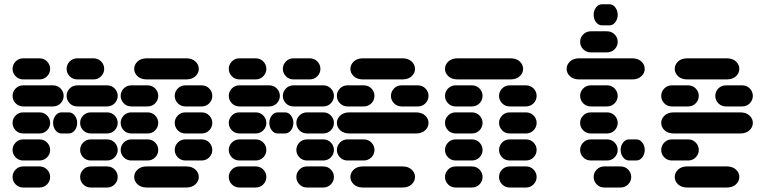

<svg xmlns="http://www.w3.org/2000/svg" viewBox="-20 -881 3540 888"><path d="M87.9 -13.7H162.1Q183.6 -13.7 197.8 -28.3Q211.9 -43 211.9 -62.5Q211.9 -82 197.8 -96.7Q183.6 -111.3 162.1 -111.3H87.9Q66.4 -111.3 52.2 -96.7Q38.1 -82 38.1 -62.5Q38.1 -43 52.2 -28.3Q66.4 -13.7 87.9 -13.7ZM400.4 -13.7H474.6Q496.1 -13.7 510.3 -28.3Q524.4 -43 524.4 -62.5Q524.4 -82 510.3 -96.7Q496.1 -111.3 474.6 -111.3H400.4Q378.9 -111.3 364.7 -96.7Q350.6 -82 350.6 -62.5Q350.6 -43 364.7 -28.3Q378.9 -13.7 400.4 -13.7ZM87.9 -138.7H162.1Q183.6 -138.7 197.8 -153.3Q211.9 -168 211.9 -187.5Q211.9 -207 197.8 -221.7Q183.6 -236.3 162.1 -236.3H87.9Q66.4 -236.3 52.2 -221.7Q38.1 -207 38.1 -187.5Q38.1 -168 52.2 -153.3Q66.4 -138.7 87.9 -138.7ZM400.4 -138.7H474.6Q496.1 -138.7 510.3 -153.3Q524.4 -168 524.4 -187.5Q524.4 -207 510.3 -221.7Q496.1 -236.3 474.6 -236.3H400.4Q378.9 -236.3 364.7 -221.7Q350.6 -207 350.6 -187.5Q350.6 -168 364.7 -153.3Q378.9 -138.7 400.4 -138.7ZM87.9 -263.7H162.1Q183.6 -263.7 197.8 -278.3Q211.9 -293 211.9 -312.5Q211.9 -332 197.8 -346.7Q183.6 -361.3 162.1 -361.3H87.9Q66.4 -361.3 52.2 -346.7Q38.1 -332 38.1 -312.5Q38.1 -293 52.2 -278.3Q66.4 -263.7 87.9 -263.7ZM264.6 -263.7H297.9Q314.5 -263.7 325.7 -278.3Q336.9 -293 336.9 -312.5Q336.9 -332 325.7 -346.7Q314.5 -361.3 297.9 -361.3H264.6Q248 -361.3 236.8 -346.7Q225.6 -332 225.6 -312.5Q225.6 -293 236.8 -278.3Q248 -263.7 264.6 -263.7ZM400.4 -263.7H474.6Q496.1 -263.7 510.3 -278.3Q524.4 -293 524.4 -312.5Q524.4 -332 510.3 -346.7Q496.1 -361.3 474.6 -361.3H400.4Q378.9 -361.3 364.7 -346.7Q350.6 -332 350.6 -312.5Q350.6 -293 364.7 -278.3Q378.9 -263.7 400.4 -263.7ZM87.9 -388.7H224.6Q246.1 -388.7 260.3 -403.3Q274.4 -418 274.4 -437.5Q274.4 -457 260.3 -471.7Q246.1 -486.3 224.6 -486.3H87.9Q66.4 -486.3 52.2 -471.7Q38.1 -457 38.1 -437.5Q38.1 -418 52.2 -403.3Q66.4 -388.7 87.9 -388.7ZM337.9 -388.7H474.6Q496.1 -388.7 510.3 -403.3Q524.4 -418 524.4 -437.5Q524.4 -457 510.3 -471.7Q496.1 -486.3 474.6 -486.3H337.9Q316.4 -486.3 302.2 -471.7Q288.1 -457 288.1 -437.5Q288.1 -418 302.2 -403.3Q316.4 -388.7 337.9 -388.7ZM87.9 -513.7H162.1Q183.6 -513.7 197.8 -528.3Q211.9 -543 211.9 -562.5Q211.9 -582 197.8 -596.7Q183.6 -611.3 162.1 -611.3H87.9Q66.4 -611.3 52.2 -596.7Q38.1 -582 38.1 -562.5Q38.1 -543 52.2 -528.3Q66.4 -513.7 87.9 -513.7ZM337.9 -513.7H412.1Q433.6 -513.7 447.8 -528.3Q461.9 -543 461.9 -562.5Q461.9 -582 447.8 -596.7Q433.6 -611.3 412.1 -611.3H337.9Q316.4 -611.3 302.2 -596.7Q288.1 -582 288.1 -562.5Q288.1 -543 302.2 -528.3Q316.4 -513.7 337.9 -513.7Z M659.2 -13.7H840.8Q868.2 -13.7 883.8 -28.3Q899.4 -43 899.4 -62.5Q899.4 -82 883.8 -96.7Q868.2 -111.3 840.8 -111.3H659.2Q631.8 -111.3 616.2 -96.7Q600.6 -82 600.6 -62.5Q600.6 -43 616.2 -28.3Q631.8 -13.7 659.2 -13.7ZM587.9 -138.7H662.1Q683.6 -138.7 697.8 -153.3Q711.9 -168 711.9 -187.5Q711.9 -207 697.8 -221.7Q683.6 -236.3 662.1 -236.3H587.9Q566.4 -236.3 552.2 -221.7Q538.1 -207 538.1 -187.5Q538.1 -168 552.2 -153.3Q566.4 -138.7 587.9 -138.7ZM837.9 -138.7H912.1Q933.6 -138.7 947.8 -153.3Q961.9 -168 961.9 -187.5Q961.9 -207 947.8 -221.7Q933.6 -236.3 912.1 -236.3H837.9Q816.4 -236.3 802.2 -221.7Q788.1 -207 788.1 -187.5Q788.1 -168 802.2 -153.3Q816.4 -138.7 837.9 -138.7ZM587.9 -263.7H662.1Q683.6 -263.7 697.8 -278.3Q711.9 -293 711.9 -312.5Q711.9 -332 697.8 -346.7Q683.6 -361.3 662.1 -361.3H587.9Q566.4 -361.3 552.2 -346.7Q538.1 -332 538.1 -312.5Q538.1 -293 552.2 -278.3Q566.4 -263.7 587.9 -263.7ZM837.9 -263.7H912.1Q933.6 -263.7 947.8 -278.3Q961.9 -293 961.9 -312.5Q961.9 -332 947.8 -346.7Q933.6 -361.3 912.1 -361.3H837.9Q816.4 -361.3 802.2 -346.7Q788.1 -332 788.1 -312.5Q788.1 -293 802.2 -278.3Q816.4 -263.7 837.9 -263.7ZM587.9 -388.7H662.1Q683.6 -388.7 697.8 -403.3Q711.9 -418 711.9 -437.5Q711.9 -457 697.8 -471.7Q683.6 -486.3 662.1 -486.3H587.9Q566.4 -486.3 552.2 -471.7Q538.1 -457 538.1 -437.5Q538.1 -418 552.2 -403.3Q566.4 -388.7 587.9 -388.7ZM837.9 -388.7H912.1Q933.6 -388.7 947.8 -403.3Q961.9 -418 961.9 -437.5Q961.9 -457 947.8 -471.7Q933.6 -486.3 912.1 -486.3H837.9Q816.4 -486.3 802.2 -471.7Q788.1 -457 788.1 -437.5Q788.1 -418 802.2 -403.3Q816.4 -388.7 837.9 -388.7ZM659.2 -513.7H840.8Q868.2 -513.7 883.8 -528.3Q899.4 -543 899.4 -562.5Q899.4 -582 883.8 -596.7Q868.2 -611.3 840.8 -611.3H659.2Q631.8 -611.3 616.2 -596.7Q600.6 -582 600.6 -562.5Q600.6 -543 616.2 -528.3Q631.8 -513.7 659.2 -513.7Z M1087.9 -13.7H1162.1Q1183.6 -13.7 1197.8 -28.3Q1211.9 -43 1211.9 -62.5Q1211.9 -82 1197.8 -96.7Q1183.6 -111.3 1162.1 -111.3H1087.9Q1066.4 -111.3 1052.2 -96.7Q1038.1 -82 1038.1 -62.5Q1038.1 -43 1052.2 -28.3Q1066.4 -13.7 1087.9 -13.7ZM1400.4 -13.7H1474.6Q1496.1 -13.7 1510.3 -28.3Q1524.4 -43 1524.4 -62.5Q1524.4 -82 1510.3 -96.7Q1496.1 -111.3 1474.6 -111.3H1400.4Q1378.9 -111.3 1364.7 -96.7Q1350.6 -82 1350.6 -62.5Q1350.6 -43 1364.7 -28.3Q1378.9 -13.7 1400.4 -13.7ZM1087.9 -138.7H1162.1Q1183.6 -138.7 1197.8 -153.3Q1211.9 -168 1211.9 -187.5Q1211.9 -207 1197.8 -221.7Q1183.6 -236.3 1162.1 -236.3H1087.9Q1066.4 -236.3 1052.2 -221.7Q1038.1 -207 1038.1 -187.5Q1038.1 -168 1052.2 -153.3Q1066.4 -138.7 1087.9 -138.7ZM1400.4 -138.7H1474.6Q1496.1 -138.7 1510.3 -153.3Q1524.4 -168 1524.4 -187.5Q1524.4 -207 1510.3 -221.7Q1496.1 -236.3 1474.6 -236.3H1400.4Q1378.9 -236.3 1364.7 -221.7Q1350.6 -207 1350.6 -187.5Q1350.6 -168 1364.7 -153.3Q1378.9 -138.7 1400.4 -138.7ZM1087.9 -263.7H1162.1Q1183.6 -263.7 1197.8 -278.3Q1211.9 -293 1211.9 -312.5Q1211.9 -332 1197.8 -346.7Q1183.6 -361.3 1162.1 -361.3H1087.9Q1066.4 -361.3 1052.2 -346.7Q1038.1 -332 1038.1 -312.5Q1038.1 -293 1052.2 -278.3Q1066.4 -263.7 1087.9 -263.7ZM1264.6 -263.7H1297.9Q1314.5 -263.7 1325.7 -278.3Q1336.9 -293 1336.9 -312.5Q1336.9 -332 1325.7 -346.7Q1314.5 -361.3 1297.9 -361.3H1264.6Q1248 -361.3 1236.8 -346.7Q1225.6 -332 1225.6 -312.5Q1225.6 -293 1236.8 -278.3Q1248 -263.7 1264.6 -263.7ZM1400.4 -263.7H1474.6Q1496.1 -263.7 1510.3 -278.3Q1524.4 -293 1524.4 -312.5Q1524.4 -332 1510.3 -346.7Q1496.1 -361.3 1474.6 -361.3H1400.4Q1378.9 -361.3 1364.7 -346.7Q1350.6 -332 1350.6 -312.5Q1350.6 -293 1364.7 -278.3Q1378.9 -263.7 1400.4 -263.7ZM1087.9 -388.7H1224.6Q1246.1 -388.7 1260.3 -403.3Q1274.4 -418 1274.4 -437.5Q1274.4 -457 1260.3 -471.7Q1246.1 -486.3 1224.6 -486.3H1087.9Q1066.4 -486.3 1052.2 -471.7Q1038.1 -457 1038.1 -437.5Q1038.1 -418 1052.2 -403.3Q1066.4 -388.7 1087.9 -388.7ZM1337.9 -388.7H1474.6Q1496.1 -388.7 1510.3 -403.3Q1524.4 -418 1524.4 -437.5Q1524.4 -457 1510.3 -471.7Q1496.1 -486.3 1474.6 -486.3H1337.9Q1316.4 -486.3 1302.2 -471.7Q1288.1 -457 1288.1 -437.5Q1288.1 -418 1302.2 -403.3Q1316.4 -388.7 1337.9 -388.7ZM1087.9 -513.7H1162.1Q1183.6 -513.7 1197.8 -528.3Q1211.9 -543 1211.9 -562.5Q1211.9 -582 1197.8 -596.7Q1183.6 -611.3 1162.1 -611.3H1087.9Q1066.4 -611.3 1052.2 -596.7Q1038.1 -582 1038.1 -562.5Q1038.1 -543 1052.2 -528.3Q1066.4 -513.7 1087.9 -513.7ZM1337.9 -513.7H1412.1Q1433.6 -513.7 1447.8 -528.3Q1461.9 -543 1461.9 -562.5Q1461.9 -582 1447.8 -596.7Q1433.6 -611.3 1412.1 -611.3H1337.9Q1316.4 -611.3 1302.2 -596.7Q1288.1 -582 1288.1 -562.5Q1288.1 -543 1302.2 -528.3Q1316.4 -513.7 1337.9 -513.7Z M1659.2 -13.7H1840.8Q1868.2 -13.7 1883.8 -28.3Q1899.4 -43 1899.4 -62.5Q1899.4 -82 1883.8 -96.7Q1868.2 -111.3 1840.8 -111.3H1659.2Q1631.8 -111.3 1616.2 -96.7Q1600.6 -82 1600.6 -62.5Q1600.6 -43 1616.2 -28.3Q1631.8 -13.7 1659.2 -13.7ZM1587.9 -138.7H1662.1Q1683.6 -138.7 1697.8 -153.3Q1711.9 -168 1711.9 -187.5Q1711.9 -207 1697.8 -221.7Q1683.6 -236.3 1662.1 -236.3H1587.9Q1566.4 -236.3 1552.2 -221.7Q1538.1 -207 1538.1 -187.5Q1538.1 -168 1552.2 -153.3Q1566.4 -138.7 1587.9 -138.7ZM1596.7 -263.7H1903.3Q1930.7 -263.7 1946.3 -278.3Q1961.9 -293 1961.9 -312.5Q1961.9 -332 1946.3 -346.7Q1930.7 -361.3 1903.3 -361.3H1596.7Q1569.3 -361.3 1553.7 -346.7Q1538.1 -332 1538.1 -312.5Q1538.1 -293 1553.7 -278.3Q1569.3 -263.7 1596.7 -263.7ZM1587.9 -388.7H1662.1Q1683.6 -388.7 1697.8 -403.3Q1711.9 -418 1711.9 -437.5Q1711.9 -457 1697.8 -471.7Q1683.6 -486.3 1662.1 -486.3H1587.9Q1566.4 -486.3 1552.2 -471.7Q1538.1 -457 1538.1 -437.5Q1538.1 -418 1552.2 -403.3Q1566.4 -388.7 1587.9 -388.7ZM1837.9 -388.7H1912.1Q1933.6 -388.7 1947.8 -403.3Q1961.9 -418 1961.9 -437.5Q1961.9 -457 1947.8 -471.7Q1933.6 -486.3 1912.1 -486.3H1837.9Q1816.4 -486.3 1802.2 -471.7Q1788.1 -457 1788.1 -437.5Q1788.1 -418 1802.2 -403.3Q1816.4 -388.7 1837.9 -388.7ZM1659.2 -513.7H1840.8Q1868.2 -513.7 1883.8 -528.3Q1899.4 -543 1899.4 -562.5Q1899.4 -582 1883.8 -596.7Q1868.2 -611.3 1840.8 -611.3H1659.2Q1631.8 -611.3 1616.2 -596.7Q1600.6 -582 1600.6 -562.5Q1600.6 -543 1616.2 -528.3Q1631.8 -513.7 1659.2 -513.7Z M2087.9 -13.7H2162.1Q2183.6 -13.7 2197.8 -28.3Q2211.9 -43 2211.9 -62.5Q2211.9 -82 2197.8 -96.7Q2183.6 -111.3 2162.1 -111.3H2087.9Q2066.4 -111.3 2052.2 -96.7Q2038.1 -82 2038.1 -62.5Q2038.1 -43 2052.2 -28.3Q2066.4 -13.7 2087.9 -13.7ZM2337.9 -13.7H2412.1Q2433.6 -13.7 2447.8 -28.3Q2461.9 -43 2461.9 -62.5Q2461.9 -82 2447.8 -96.7Q2433.6 -111.3 2412.1 -111.3H2337.9Q2316.4 -111.3 2302.2 -96.7Q2288.1 -82 2288.1 -62.5Q2288.1 -43 2302.2 -28.3Q2316.4 -13.7 2337.9 -13.7ZM2087.9 -138.7H2162.1Q2183.6 -138.7 2197.8 -153.3Q2211.9 -168 2211.9 -187.5Q2211.9 -207 2197.8 -221.7Q2183.6 -236.3 2162.1 -236.3H2087.9Q2066.4 -236.3 2052.2 -221.7Q2038.1 -207 2038.1 -187.5Q2038.1 -168 2052.2 -153.3Q2066.4 -138.7 2087.9 -138.7ZM2337.9 -138.7H2412.1Q2433.6 -138.7 2447.8 -153.3Q2461.9 -168 2461.9 -187.5Q2461.9 -207 2447.8 -221.7Q2433.6 -236.3 2412.1 -236.3H2337.9Q2316.4 -236.3 2302.2 -221.7Q2288.1 -207 2288.1 -187.5Q2288.1 -168 2302.2 -153.3Q2316.4 -138.7 2337.9 -138.7ZM2087.9 -263.7H2162.1Q2183.6 -263.7 2197.8 -278.3Q2211.9 -293 2211.9 -312.5Q2211.9 -332 2197.8 -346.7Q2183.6 -361.3 2162.1 -361.3H2087.9Q2066.4 -361.3 2052.2 -346.7Q2038.1 -332 2038.1 -312.5Q2038.1 -293 2052.2 -278.3Q2066.4 -263.7 2087.9 -263.7ZM2337.9 -263.7H2412.1Q2433.6 -263.7 2447.8 -278.3Q2461.9 -293 2461.9 -312.5Q2461.9 -332 2447.8 -346.7Q2433.6 -361.3 2412.1 -361.3H2337.9Q2316.4 -361.3 2302.2 -346.7Q2288.1 -332 2288.1 -312.5Q2288.1 -293 2302.2 -278.3Q2316.4 -263.7 2337.9 -263.7ZM2087.9 -388.7H2162.1Q2183.6 -388.7 2197.8 -403.3Q2211.9 -418 2211.9 -437.5Q2211.9 -457 2197.8 -471.7Q2183.6 -486.3 2162.1 -486.3H2087.9Q2066.4 -486.3 2052.2 -471.7Q2038.1 -457 2038.1 -437.5Q2038.1 -418 2052.2 -403.3Q2066.4 -388.7 2087.9 -388.7ZM2337.9 -388.7H2412.1Q2433.6 -388.7 2447.8 -403.3Q2461.9 -418 2461.9 -437.5Q2461.9 -457 2447.8 -471.7Q2433.6 -486.3 2412.1 -486.3H2337.9Q2316.4 -486.3 2302.2 -471.7Q2288.1 -457 2288.1 -437.5Q2288.1 -418 2302.2 -403.3Q2316.4 -388.7 2337.9 -388.7ZM2096.7 -513.7H2340.8Q2368.2 -513.7 2383.8 -528.3Q2399.4 -543 2399.4 -562.5Q2399.4 -582 2383.8 -596.7Q2368.2 -611.3 2340.8 -611.3H2096.7Q2069.3 -611.3 2053.7 -596.7Q2038.1 -582 2038.1 -562.5Q2038.1 -543 2053.7 -528.3Q2069.3 -513.7 2096.7 -513.7Z M2775.4 -13.7H2849.6Q2871.1 -13.7 2885.3 -28.3Q2899.4 -43 2899.4 -62.5Q2899.4 -82 2885.3 -96.7Q2871.1 -111.3 2849.6 -111.3H2775.4Q2753.9 -111.3 2739.7 -96.7Q2725.6 -82 2725.6 -62.5Q2725.6 -43 2739.7 -28.3Q2753.9 -13.7 2775.4 -13.7ZM2712.9 -138.7H2787.1Q2808.6 -138.7 2822.8 -153.3Q2836.9 -168 2836.9 -187.5Q2836.9 -207 2822.8 -221.7Q2808.6 -236.3 2787.1 -236.3H2712.9Q2691.4 -236.3 2677.2 -221.7Q2663.1 -207 2663.1 -187.5Q2663.1 -168 2677.2 -153.3Q2691.4 -138.7 2712.9 -138.7ZM2889.6 -138.7H2922.9Q2939.5 -138.7 2950.7 -153.3Q2961.9 -168 2961.9 -187.5Q2961.9 -207 2950.7 -221.7Q2939.5 -236.3 2922.9 -236.3H2889.6Q2873 -236.3 2861.8 -221.7Q2850.6 -207 2850.6 -187.5Q2850.6 -168 2861.8 -153.3Q2873 -138.7 2889.6 -138.7ZM2712.9 -263.7H2787.1Q2808.6 -263.7 2822.8 -278.3Q2836.9 -293 2836.9 -312.5Q2836.9 -332 2822.8 -346.7Q2808.6 -361.3 2787.1 -361.3H2712.9Q2691.4 -361.3 2677.2 -346.7Q2663.1 -332 2663.1 -312.5Q2663.1 -293 2677.2 -278.3Q2691.4 -263.7 2712.9 -263.7ZM2712.9 -388.7H2787.1Q2808.6 -388.7 2822.8 -403.3Q2836.9 -418 2836.9 -437.5Q2836.9 -457 2822.8 -471.7Q2808.6 -486.3 2787.1 -486.3H2712.9Q2691.4 -486.3 2677.2 -471.7Q2663.1 -457 2663.1 -437.5Q2663.1 -418 2677.2 -403.3Q2691.4 -388.7 2712.9 -388.7ZM2659.2 -513.7H2903.3Q2930.7 -513.7 2946.3 -528.3Q2961.9 -543 2961.9 -562.5Q2961.9 -582 2946.3 -596.7Q2930.7 -611.3 2903.3 -611.3H2659.2Q2631.8 -611.3 2616.2 -596.7Q2600.6 -582 2600.6 -562.5Q2600.6 -543 2616.2 -528.3Q2631.8 -513.7 2659.2 -513.7ZM2712.9 -638.7H2787.1Q2808.6 -638.7 2822.8 -653.3Q2836.9 -668 2836.9 -687.5Q2836.9 -707 2822.8 -721.7Q2808.6 -736.3 2787.1 -736.3H2712.9Q2691.4 -736.3 2677.2 -721.7Q2663.1 -707 2663.1 -687.5Q2663.1 -668 2677.2 -653.3Q2691.4 -638.7 2712.9 -638.7ZM2764.6 -763.7H2797.9Q2814.5 -763.7 2825.7 -778.3Q2836.9 -793 2836.9 -812.5Q2836.9 -832 2825.7 -846.7Q2814.5 -861.3 2797.9 -861.3H2764.6Q2748 -861.3 2736.8 -846.7Q2725.6 -832 2725.6 -812.5Q2725.6 -793 2736.8 -778.3Q2748 -763.7 2764.6 -763.7Z M3159.2 -13.7H3340.8Q3368.2 -13.7 3383.8 -28.3Q3399.4 -43 3399.4 -62.5Q3399.4 -82 3383.8 -96.7Q3368.2 -111.3 3340.8 -111.3H3159.2Q3131.8 -111.3 3116.2 -96.7Q3100.6 -82 3100.6 -62.5Q3100.6 -43 3116.2 -28.3Q3131.8 -13.7 3159.2 -13.7ZM3087.9 -138.7H3162.1Q3183.6 -138.7 3197.8 -153.3Q3211.9 -168 3211.9 -187.5Q3211.9 -207 3197.8 -221.7Q3183.6 -236.3 3162.1 -236.3H3087.9Q3066.4 -236.3 3052.2 -221.7Q3038.1 -207 3038.1 -187.5Q3038.1 -168 3052.2 -153.3Q3066.4 -138.7 3087.9 -138.7ZM3096.7 -263.7H3403.3Q3430.7 -263.7 3446.3 -278.3Q3461.9 -293 3461.9 -312.5Q3461.9 -332 3446.3 -346.7Q3430.7 -361.3 3403.3 -361.3H3096.7Q3069.3 -361.3 3053.7 -346.7Q3038.1 -332 3038.1 -312.5Q3038.1 -293 3053.7 -278.3Q3069.3 -263.7 3096.7 -263.7ZM3087.9 -388.7H3162.1Q3183.6 -388.7 3197.8 -403.3Q3211.9 -418 3211.9 -437.5Q3211.9 -457 3197.8 -471.7Q3183.6 -486.3 3162.1 -486.3H3087.9Q3066.4 -486.3 3052.2 -471.7Q3038.1 -457 3038.1 -437.5Q3038.1 -418 3052.2 -403.3Q3066.4 -388.7 3087.9 -388.7ZM3337.9 -388.7H3412.1Q3433.6 -388.7 3447.8 -403.3Q3461.9 -418 3461.9 -437.5Q3461.9 -457 3447.8 -471.7Q3433.6 -486.3 3412.1 -486.3H3337.9Q3316.4 -486.3 3302.2 -471.7Q3288.1 -457 3288.1 -437.5Q3288.1 -418 3302.2 -403.3Q3316.4 -388.7 3337.9 -388.7ZM3159.2 -513.7H3340.8Q3368.2 -513.7 3383.8 -528.3Q3399.4 -543 3399.4 -562.5Q3399.4 -582 3383.8 -596.7Q3368.2 -611.3 3340.8 -611.3H3159.2Q3131.8 -611.3 3116.2 -596.7Q3100.6 -582 3100.6 -562.5Q3100.6 -543 3116.2 -528.3Q3131.8 -513.7 3159.2 -513.7Z"/></svg>

Font: Workbench
Style: Regular
Weight: 400
Designer: Jens Kutilek
Foundry: Jens Kutilek
Version: Version 2.001